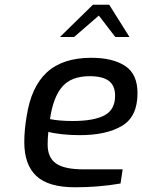

<svg xmlns="http://www.w3.org/2000/svg" viewBox="-20 -788 603 814"><path d="M83 -185Q83 -238 93 -295Q112 -420 179 -481.5Q246 -543 367 -543Q458 -543 510.5 -508.5Q563 -474 563 -393Q563 -293 496.5 -254Q430 -215 319 -215Q278 -215 242 -219Q206 -223 185 -229Q182 -202 182 -175Q182 -120 217.5 -95Q253 -70 335 -70H500L491 -10Q399 6 298 6Q185 6 134 -42Q83 -90 83 -185ZM468 -382Q468 -425 441.5 -445Q415 -465 360 -465Q282 -465 243.5 -420Q205 -375 192 -283Q232 -275 288 -275Q378 -275 423 -299Q468 -323 468 -382ZM374 -768H443L529 -631H469L399 -722L294 -631H234Z"/></svg>

Font: Exo Medium
Style: Italic
Weight: 500
Italic angle: -9°
Designer: Natanael Gama
Foundry: Natanael Gama
Version: Version 1.500; ttfautohint (v1.6)